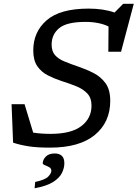

<svg xmlns="http://www.w3.org/2000/svg" viewBox="-20 -762 720 1004"><path d="M556.5 -234.5Q556.5 -123 476 -56.5Q395.5 10 241 10Q173.5 10 130 3.2Q86.5 -3.5 48.5 -16L40.5 -217H108.5L153.5 -68.5Q172.5 -65.5 195.2 -63.8Q218 -62 245 -62Q352.5 -62 405.5 -102.8Q458.5 -143.5 458.5 -209.5Q458.5 -250 436.5 -273.2Q414.5 -296.5 379.2 -310.8Q344 -325 304 -337.5Q264.5 -350.5 230.2 -368Q196 -385.5 175 -416Q154 -446.5 154 -498.5Q154 -595.5 224.2 -656.2Q294.5 -717 443 -717Q481.5 -717 515.2 -712Q549 -707 579 -696.5L624 -742H679.5L613 -491.5H546.5L547.5 -623.5Q526 -634.5 495.2 -641Q464.5 -647.5 427 -647.5Q329 -647.5 289.5 -614.8Q250 -582 250 -529Q250 -494 267.5 -474Q285 -454 316.2 -441Q347.5 -428 388.5 -414Q430 -400 468.5 -380.5Q507 -361 531.8 -327Q556.5 -293 556.5 -234.5ZM203.5 91.5Q203.5 74 219.2 57.2Q235 40.5 266.5 40.5Q290 40.5 303.2 52.8Q316.5 65 316.5 91.5Q316.5 116.5 303.8 142.5Q291 168.5 257.5 189.8Q224 211 161 222.5L164 189.5Q217 178 232.8 160.8Q248.5 143.5 248.5 131Q248.5 118.5 237.2 112.2Q226 106 214.8 101.8Q203.5 97.5 203.5 91.5Z"/></svg>

Font: Newsreader 6pt
Style: Italic
Weight: 400
Italic angle: -17°
Designer: Hugues Gentile
Foundry: Production Type
Version: Version 1.003; ttfautohint (v1.8.3)